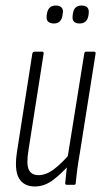

<svg xmlns="http://www.w3.org/2000/svg" viewBox="-20 -669 370 695"><path d="M106 6Q66 6 48.5 -24Q31 -54 42 -123L97 -475Q99 -482 105 -482H132Q139 -482 138 -475L83 -125Q75 -76 84 -55.5Q93 -35 120 -35Q147 -35 176 -57Q205 -79 235 -115L233 -75Q205 -43 173.5 -18.5Q142 6 106 6ZM222 0Q216 0 216 -6Q218 -28 221 -54Q224 -80 227 -97L225 -101L285 -475Q286 -482 292 -482H320Q327 -482 326 -475L269 -115Q263 -81 259.5 -54.5Q256 -28 254 -6Q254 0 248 0ZM268 -584Q254 -584 247.5 -591Q241 -598 243 -613L244 -620Q248 -649 275 -649Q290 -649 296.5 -641.5Q303 -634 301 -619L300 -612Q295 -584 268 -584ZM175 -584Q161 -584 154 -591Q147 -598 149 -613L150 -620Q155 -649 182 -649Q196 -649 203 -641.5Q210 -634 207 -619L206 -612Q201 -584 175 -584Z"/></svg>

Font: Sofia Sans Extra Condensed Light
Style: Italic
Weight: 300
Italic angle: -9°
Version: Version 4.100